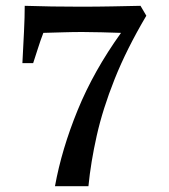

<svg xmlns="http://www.w3.org/2000/svg" viewBox="-20 -640 582 660"><path d="M129 -527Q119 -501 110.5 -474Q102 -447 94 -423H57Q60 -481 62.5 -531.5Q65 -582 65 -620Q156 -617 256 -617Q314 -617 364.5 -618Q415 -619 463 -620L483 -586Q415 -471 374 -368Q333 -265 312.5 -173.5Q292 -82 284 0H169Q192 -127 247 -261.5Q302 -396 396 -527Q361 -528 328.5 -529Q296 -530 263 -530Q230 -530 199.5 -529Q169 -528 129 -527Z"/></svg>

Font: Ruwudu Medium
Style: Regular
Weight: 500
Designer: Becca Hirsbrunner Spalinger
Foundry: SIL International
Version: Version 3.000